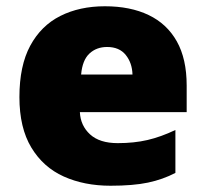

<svg xmlns="http://www.w3.org/2000/svg" viewBox="-20 -583 658 613"><path d="M315 -563Q396 -563 454.5 -535Q513 -507 544.5 -451Q576 -395 576 -310V-225H235Q237 -182 267.5 -154Q298 -126 356 -126Q408 -126 451 -136Q494 -146 540 -168V-31Q500 -10 452.5 0Q405 10 333 10Q249 10 183.5 -19.5Q118 -49 80 -112Q42 -175 42 -273Q42 -373 76.5 -437Q111 -501 172.5 -532Q234 -563 315 -563ZM322 -433Q288 -433 265.5 -412Q243 -391 239 -345H403Q402 -382 381.5 -407.5Q361 -433 322 -433Z"/></svg>

Font: Noto Sans Cham Black
Style: Regular
Weight: 900
Version: Version 2.002